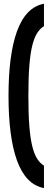

<svg xmlns="http://www.w3.org/2000/svg" viewBox="-20 -770 259 1011"><path d="M24.8 -265Q24.8 -371.1 35.7 -456.5Q46.7 -541.8 69.2 -604.5Q91.7 -667.1 127.1 -704.1Q162.4 -741 211.5 -750.3V-632.2Q191.2 -619.9 175.8 -596Q160.4 -572.1 150 -530.4Q139.6 -488.7 134.5 -423.9Q129.4 -359.1 129.4 -265Q129.4 -170.9 134.5 -106.1Q139.6 -41.3 150 0.4Q160.4 42.1 175.8 66Q191.2 89.9 211.5 102.2V220.3Q162.4 211 127.1 174.1Q91.7 137.1 69.2 74.5Q46.7 11.8 35.7 -73.5Q24.8 -158.9 24.8 -265Z"/></svg>

Font: Georama ExtraCondensed Thin
Style: Regular
Weight: 100
Width: 2
Designer: Jean-Baptiste Levee
Foundry: Production Type
Version: Version 1.001